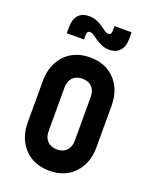

<svg xmlns="http://www.w3.org/2000/svg" viewBox="-142 -822 725 913"><g transform="rotate(20 221.0 -366.0)"><path d="M221 12.5Q168.5 12.5 129.5 -10.2Q90.5 -33 68.8 -74Q47 -115 47 -169.5V-378.5Q47 -432.5 68.8 -473.8Q90.5 -515 129.5 -537.8Q168.5 -560.5 221 -560.5Q300 -560.5 347.2 -510.5Q394.5 -460.5 394.5 -378.5V-169.5Q394.5 -88 347.2 -37.8Q300 12.5 221 12.5ZM221 -95Q252 -95 269.5 -113.5Q287 -132 287 -162V-386Q287 -416 269.5 -434.5Q252 -453 221 -453Q190 -453 172.2 -434.5Q154.5 -416 154.5 -386V-162Q154.5 -132 172.2 -113.5Q190 -95 221 -95ZM292.5 -625.5Q267.5 -625.5 248.8 -635Q230 -644.5 218.5 -652.5Q206.5 -661 197.2 -667.2Q188 -673.5 179 -673.5Q171 -673.5 167.2 -668.5Q163.5 -663.5 163.5 -655.5V-630.5H76.5V-663.5Q76.5 -701 95.2 -722.2Q114 -743.5 149 -743.5Q171.5 -743.5 190 -735.5Q208.5 -727.5 221 -718Q233 -709.5 242.8 -702.5Q252.5 -695.5 262.5 -695.5Q271 -695.5 274.5 -701Q278 -706.5 278 -714V-740H364.5V-705.5Q364.5 -668 345.5 -646.8Q326.5 -625.5 292.5 -625.5Z"/></g></svg>

Font: Mohave Light SemiBold
Style: Regular
Weight: 600
Version: Version 2.003